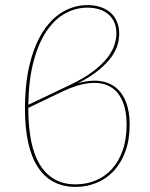

<svg xmlns="http://www.w3.org/2000/svg" viewBox="-20 -727 588 753"><path d="M91 -295Q91.5 -226.5 102.5 -172.5Q113.5 -118.5 136.5 -81Q159.5 -43.5 194.2 -23.8Q229 -4 277 -4Q318 -4 354.2 -18.8Q390.5 -33.5 417.8 -63Q445 -92.5 460.8 -136.2Q476.5 -180 476.5 -238.5Q476.5 -294 459.8 -332Q443 -370 410.8 -387.8Q378.5 -405.5 331.2 -401Q284 -396.5 222.5 -367L91 -304ZM252.5 -393Q310.5 -420.5 346.5 -448.2Q382.5 -476 402.5 -502.5Q422.5 -529 429.5 -552.8Q436.5 -576.5 436.5 -596Q436.5 -620 428.5 -638.8Q420.5 -657.5 405.5 -670.5Q390.5 -683.5 369.5 -690.2Q348.5 -697 323 -697Q277 -697 235.8 -674.5Q194.5 -652 162.8 -605.2Q131 -558.5 111.8 -486.5Q92.5 -414.5 91 -316ZM287 -401Q335 -414.5 372.2 -409.2Q409.5 -404 435.5 -382.5Q461.5 -361 475 -324.5Q488.5 -288 488.5 -238.5Q488.5 -178.5 471.5 -132.8Q454.5 -87 425.8 -56.2Q397 -25.5 358.5 -9.8Q320 6 277 6Q179.5 6 128.8 -71.2Q78 -148.5 78 -300Q78 -404 97.8 -480.5Q117.5 -557 151.2 -607.2Q185 -657.5 229.2 -682.2Q273.5 -707 323 -707Q351.5 -707 374.5 -699.2Q397.5 -691.5 413.8 -677Q430 -662.5 438.8 -641.5Q447.5 -620.5 447.5 -594.5Q447.5 -573.5 440.8 -550.2Q434 -527 416 -502.2Q398 -477.5 366.8 -451.8Q335.5 -426 287 -401Z"/></svg>

Font: Lato 2
Style: Regular
Weight: 100
Designer: Lukasz Dziedzic with Adam Twardoch and Botio Nikoltchev
Foundry: tyPoland Lukasz Dziedzic
Version: Version 2.015; 2015-08-06; http://www.latofonts.com/